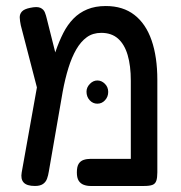

<svg xmlns="http://www.w3.org/2000/svg" viewBox="-20 -607 602 637"><path d="M502 -342V-35Q502 -17 498.5 -7Q495 3 485.5 6.5Q476 10 458 10H280Q268 10 257.5 6Q247 2 241 -7.5Q235 -17 235 -35Q235 -54 241 -63.5Q247 -73 257.5 -76.5Q268 -80 281 -80H414V-339Q414 -389 403.5 -424.5Q393 -460 371.5 -479Q350 -498 316 -498Q288 -498 268 -483.5Q248 -469 233 -443Q218 -417 207 -381.5Q196 -346 188 -303L142 -38Q140 -25 136 -14Q132 -3 122.5 3.5Q113 10 96 10Q69 10 58.5 -1.5Q48 -13 52 -35L115 -387L144 -366Q153 -403 164.5 -436.5Q176 -470 190 -497.5Q204 -525 223.5 -545Q243 -565 269.5 -576Q296 -587 331 -587Q388 -587 426 -557.5Q464 -528 483 -473Q502 -418 502 -342ZM111 -284 49 -523Q46 -537 45.5 -548.5Q45 -560 52.5 -568.5Q60 -577 80 -581Q103 -586 114 -581Q125 -576 129 -565.5Q133 -555 135 -546L181 -363ZM303 -263Q288 -263 277.5 -274.5Q267 -286 267 -303Q267 -317 278 -328.5Q289 -340 303 -340Q317 -340 328 -329Q339 -318 339 -302Q339 -286 328.5 -274.5Q318 -263 303 -263Z"/></svg>

Font: Fredoka SemiCondensed
Style: Regular
Weight: 400
Width: 4
Designer: Ben Nathan
Foundry: Milena B. Brandão, Ben Nathan
Version: Version 2.001